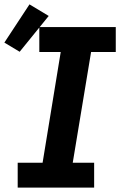

<svg xmlns="http://www.w3.org/2000/svg" viewBox="-51 -859 571 879"><path d="M30 0V-114H144L227 -621H129V-735H479V-621H366L282 -114H380V0ZM39 -622 -31 -664 84 -839 172 -786Z"/></svg>

Font: Iosevka Curly Heavy Oblique
Style: Regular
Weight: 900
Italic angle: -9°
Monospace: yes
Designer: Belleve Invis
Foundry: Belleve Invis
Version: Version 11.1.0; ttfautohint (v1.8.3)